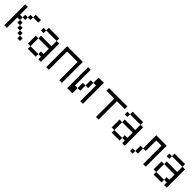

<svg xmlns="http://www.w3.org/2000/svg" viewBox="381 -1869 3239 3239"><g transform="rotate(45 2000.0 -250.0)"><path d="M437.5 0V-62.5H375V0ZM437.5 -437.5V-500H312.5V-437.5H250V-375H187.5V-312.5H125V-500H62.5Q62.5 -500 62.5 0H125Q125 0 125 -250H187.5V-187.5H250V-125H312.5V-62.5H375V-125H312.5V-187.5H250V-250H187.5V-312.5H250V-375H312.5V-437.5Z M625 -62.5V0H812.5V-62.5ZM625 -62.5V-250H562.5V-62.5ZM875 -62.5V0H937.5V-437.5H875Q875 -437.5 875 -312.5H625V-250H875Q875 -250 875 -125H812.5V-62.5ZM625 -437.5H562.5V-375H625ZM625 -437.5H875V-500H625Z M1062.5 -500Q1062.5 -500 1062.5 0H1125V-437.5H1375V0H1437.5Q1437.5 0 1437.5 -500Z M1562.5 -500Q1562.5 -500 1562.5 0H1687.5Q1687.5 0 1687.5 -125H1625Q1625 -125 1625 -500ZM1875 -375Q1875 -375 1875 0H1937.5Q1937.5 0 1937.5 -500H1812.5Q1812.5 -500 1812.5 -375H1750Q1750 -375 1750 -250H1687.5Q1687.5 -250 1687.5 -125H1750Q1750 -125 1750 -250H1812.5Q1812.5 -250 1812.5 -375Z M2500 -437.5V-500H2062.5V-437.5H2250V0H2312.5V-437.5Z M2625 -62.5V0H2812.5V-62.5ZM2625 -62.5V-250H2562.5V-62.5ZM2875 -62.5V0H2937.5V-437.5H2875Q2875 -437.5 2875 -312.5H2625V-250H2875Q2875 -250 2875 -125H2812.5V-62.5ZM2625 -437.5H2562.5V-375H2625ZM2625 -437.5H2875V-500H2625Z M3125 -62.5H3062.5V0H3125ZM3125 -62.5H3187.5Q3187.5 -62.5 3187.5 -187.5H3125Q3125 -187.5 3125 -62.5ZM3375 -437.5V0H3437.5Q3437.5 0 3437.5 -500H3187.5V-187.5H3250Q3250 -187.5 3250 -437.5Z M3625 -62.5V0H3812.5V-62.5ZM3625 -62.5V-250H3562.5V-62.5ZM3875 -62.5V0H3937.5V-437.5H3875Q3875 -437.5 3875 -312.5H3625V-250H3875Q3875 -250 3875 -125H3812.5V-62.5ZM3625 -437.5H3562.5V-375H3625ZM3625 -437.5H3875V-500H3625Z"/></g></svg>

Font: BFUnifontExMono
Style: Regular
Weight: 500
Version: Version 15.0.06